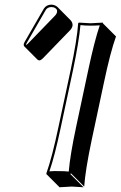

<svg xmlns="http://www.w3.org/2000/svg" viewBox="-20 -745 519 825"><path d="M200.2 -725.1Q216.8 -724.6 227.5 -714.4L283.7 -657.7Q293.5 -646.5 291.5 -633.3Q288.6 -622.6 281.2 -615.2L163.6 -493.7Q155.8 -486.3 149.9 -485.4Q144.5 -485.8 141.1 -488.8L84.5 -545.4Q81.1 -549.8 82 -555.2Q83 -559.6 85.9 -564.9L168.5 -708Q179.2 -724.6 200.2 -725.1ZM283.7 -444.8Q311 -574.2 315.9 -645L318.8 -647.9Q320.8 -647.9 369.1 -645Q369.1 -645 421.9 -647.9V-645L478.5 -588.4Q454.1 -521 426.3 -388.7L374 -143.6Q346.7 -14.2 341.8 56.6L285.2 0L282.2 2.9L338.9 59.6Q336.9 59.6 288.6 56.6Q288.6 56.6 235.8 59.6L179.2 2.9V0Q203.6 -68.4 231.4 -200.2ZM293.5 -442.9 241.2 -197.8Q215.3 -75.2 192.4 -8.8Q210.4 -10.3 231.9 -9.8Q257.3 -9.8 275.4 -7.8Q281.2 -78.6 307.6 -202.1L359.9 -447.3Q386.2 -570.8 408.7 -636.2Q391.1 -634.8 369.1 -634.8Q343.8 -634.8 325.7 -637.2Q319.3 -565.9 293.5 -442.9ZM200.2 -714.8Q184.6 -713.9 177.2 -703.1L94.7 -560.1Q92.8 -556.2 91.8 -553.2Q91.8 -552.7 91.8 -552.2Q91.8 -552.2 92.8 -551.8Q96.2 -553.7 99.6 -557.1L217.8 -679.2Q222.7 -684.6 225.1 -692.4Q228 -707 210.9 -713.4Q205.1 -714.8 200.2 -714.8Z"/></svg>

Font: Linux Biolinum Shadow O
Style: Italic
Weight: 400
Italic angle: -12°
Designer: Philipp H. Poll
Foundry: Philipp H. Poll
Version: Version 0.6.2